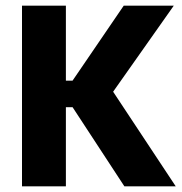

<svg xmlns="http://www.w3.org/2000/svg" viewBox="-20 -659 644 679"><path d="M419.9 0 236.6 -280H197.3V-373.8H236.6L417.6 -639H594.6L368.2 -317.8L368 -352.9L601.5 0ZM57.8 0V-639H213V0Z"/></svg>

Font: Anek Tamil Medium
Style: Regular
Weight: 500
Designer: Aadarsh Rajan (Tamil), Yesha Goshar (Latin)
Foundry: Ek Type
Version: Version 1.003